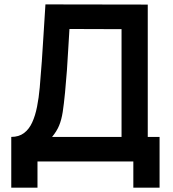

<svg xmlns="http://www.w3.org/2000/svg" viewBox="-20 -741 792 881"><path d="M152 120H31.7V-112.8Q66.5 -112.8 89.9 -130.3Q113.3 -147.8 127.6 -179Q141.9 -210.2 150 -251.3Q158.2 -292.3 162.3 -339Q167.8 -400.6 171.9 -459.8Q176 -519 179.8 -582.7Q183.7 -646.3 188.5 -720.8L658 -720V-112.8H712.2V120H591.8V0H152ZM219 -112.8H537.7V-607.2L298.7 -608Q295.2 -555.7 292.8 -510.2Q290.4 -464.8 287.1 -418.5Q283.8 -372.1 278.5 -317Q273.3 -263.2 267.8 -227.2Q262.2 -191.2 251.2 -164.8Q240.2 -138.3 219 -112.8Z"/></svg>

Font: Manrope Variable Light
Style: Regular
Weight: 200
Designer: Mikhail Sharanda
Foundry: Mikhail Sharanda
Version: Version 4.505